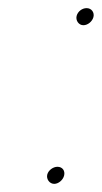

<svg xmlns="http://www.w3.org/2000/svg" viewBox="-20 -491 250 472"><path d="M96.2 -62C93.3 -50.7 101.9 -39 113.2 -39C123.8 -39 134.7 -48.4 137.5 -59C140.7 -71.2 133.5 -81 121.2 -81C110.7 -81 99 -72.6 96.2 -62ZM168.4 -452C165.5 -440.9 173.4 -429 184.9 -429C195.9 -429 206.8 -438.2 209.7 -449C212.6 -460.3 205.1 -471 192.9 -471C181.9 -471 171.3 -462.9 168.4 -452Z"/></svg>

Font: Just Breathe
Style: Obl5
Weight: 400
Foundry: Cannot Into Space Fonts
Version: Version 0.72